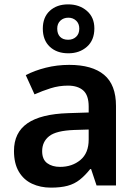

<svg xmlns="http://www.w3.org/2000/svg" viewBox="-20 -849 628 879"><path d="M297 -552Q402 -552 456.5 -506.5Q511 -461 511 -364V0H422L397 -75H393Q370 -46 345.5 -26.5Q321 -7 289.5 1.5Q258 10 213 10Q165 10 126.5 -8Q88 -26 66 -63.5Q44 -101 44 -158Q44 -242 105.5 -284.5Q167 -327 292 -331L386 -334V-361Q386 -413 361 -435Q336 -457 291 -457Q250 -457 212 -445Q174 -433 138 -417L98 -505Q138 -526 189.5 -539Q241 -552 297 -552ZM320 -254Q237 -251 205 -225.5Q173 -200 173 -157Q173 -119 196 -102Q219 -85 255 -85Q310 -85 348 -116.5Q386 -148 386 -210V-256ZM293 -605Q240 -605 208 -635Q176 -665 176 -718Q176 -770 208 -799.5Q240 -829 292 -829Q343 -829 377.5 -799.5Q412 -770 412 -719Q412 -665 378 -635Q344 -605 293 -605ZM292 -667Q314 -667 328.5 -680.5Q343 -694 343 -718Q343 -741 328.5 -754.5Q314 -768 293 -768Q271 -768 256.5 -754.5Q242 -741 242 -718Q242 -694 255 -680.5Q268 -667 292 -667Z"/></svg>

Font: Noto Sans Devanagari SemiBold
Style: Regular
Weight: 600
Version: Version 2.003